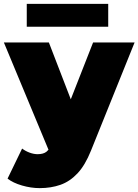

<svg xmlns="http://www.w3.org/2000/svg" viewBox="-35 -766 714 990"><path d="M170 204Q125 204 78.5 190.5Q32 177 4 155L79 0Q96 13 117.5 21Q139 29 159 29Q189 29 205 16Q210 12 215 6L-15 -547H217L330 -254L445 -547H659L434 11Q404 86 364.5 128Q325 170 276.5 187Q228 204 170 204ZM103 -628V-746H523V-628Z"/></svg>

Font: Montserrat Thin Black
Style: Regular
Weight: 900
Version: Version 9.000